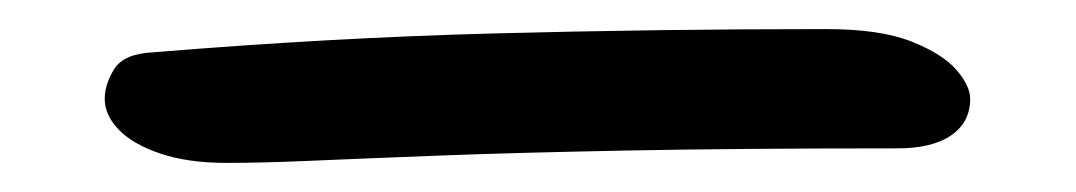

<svg xmlns="http://www.w3.org/2000/svg" viewBox="-20 63 740 132"><path d="M136 175Q109 175 90 168.5Q71 162 61.5 152Q52 142 52 131Q52 121 58.5 110.5Q65 100 85 99Q206 89 319 86Q432 83 548 83Q585 83 606.5 91.5Q628 100 637.5 111Q647 122 647 131Q647 147 634 156Q621 165 597 165Q487 165 410 166.5Q333 168 281 170Q229 172 194.5 173.5Q160 175 136 175Z"/></svg>

Font: Shantell Sans
Style: Regular
Weight: 400
Designer: Stephen Nixon, Anya Danilova, Shantell Martin
Foundry: Arrow Type
Version: Version 1.008;[ac192a2d6]